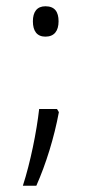

<svg xmlns="http://www.w3.org/2000/svg" viewBox="-20 -560 283 613"><path d="M85 -492C85 -461 98 -443 125 -443C153 -443 167 -461 167 -492C167 -522 155 -540 125 -540C98 -540 85 -522 85 -492ZM162 -212H105C97 -140 77 -41 53 33H96C127 -37 153 -121 168 -202Z"/></svg>

Font: Noto Sans Kannada UI Condensed Light
Style: Regular
Weight: 300
Width: 3
Designer: Jelle Bosma - Monotype Design Team
Foundry: Monotype Imaging Inc.
Version: Version 2.005